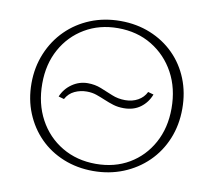

<svg xmlns="http://www.w3.org/2000/svg" viewBox="-75 -752 943 846"><g transform="rotate(10 396.0 -329.0)"><path d="M393 7Q321 7 259.5 -18Q198 -43 153.5 -88Q109 -133 84 -194Q59 -255 59 -327Q59 -399 85 -461.5Q111 -524 157 -569.5Q203 -615 264.5 -640Q326 -665 399 -665Q471 -665 532.5 -640Q594 -615 639 -570Q684 -525 708.5 -464Q733 -403 733 -331Q733 -258 707.5 -196Q682 -134 635.5 -88.5Q589 -43 527 -18Q465 7 393 7ZM399 -26Q483 -26 547.5 -64Q612 -102 649 -169.5Q686 -237 686 -324Q686 -414 648.5 -483Q611 -552 545 -592Q479 -632 393 -632Q310 -632 245 -593.5Q180 -555 143 -488Q106 -421 106 -334Q106 -244 143.5 -174.5Q181 -105 247.5 -65.5Q314 -26 399 -26ZM212 -283 187 -290Q202 -326 234 -348Q266 -370 304 -370Q336 -370 363.5 -359Q391 -348 418.5 -336.5Q446 -325 478 -325Q510 -325 535 -339Q560 -353 572 -378L597 -371Q583 -334 552.5 -311.5Q522 -289 478 -289Q452 -289 431 -295.5Q410 -302 390 -310.5Q370 -319 350 -326Q330 -333 306 -333Q277 -333 251.5 -321Q226 -309 212 -283Z"/></g></svg>

Font: Ysabeau SC ExtraLight
Style: Regular
Weight: 250
Designer: Christian Thalmann (Catharsis Fonts)
Version: Version 2.001;gftools[0.9.30]; featfreeze: smcp